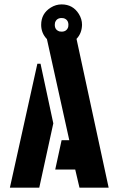

<svg xmlns="http://www.w3.org/2000/svg" viewBox="-20 -861 544 881"><path d="M25.4 0 151.4 -568.4H166L224.6 -294.9L160.2 0ZM233.4 -83 262.7 -217.8H297.9L195.3 -681.6Q168.9 -709 168.9 -747.1Q168.9 -798.8 212.9 -826.2Q236.3 -840.8 262.7 -840.8Q314.5 -840.8 341.8 -796.9Q356.4 -773.4 356.4 -747.1Q355.5 -708 331.1 -682.6L478.5 0H344.7L325.2 -83ZM231.4 -747.1Q231.4 -723.6 252.9 -716.8Q258.8 -715.8 262.7 -715.8Q286.1 -715.8 293 -737.3Q293.9 -743.2 293.9 -747.1Q293.9 -770.5 272.5 -777.3Q266.6 -778.3 262.7 -778.3Q239.3 -778.3 232.4 -756.8Q231.4 -751 231.4 -747.1Z"/></svg>

Font: Post No Bills Jaffna ExtraBold
Style: Regular
Weight: 800
Designer: Kosala Senevirathne, Siva Puranthara, Lasantha Premarathna, Tharique Azeez
Foundry: Mooniak
Version: Version 1.220 ; ttfautohint (v1.6)